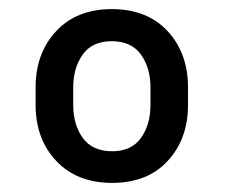

<svg xmlns="http://www.w3.org/2000/svg" viewBox="-20 -741 497 424"><path d="M58.6 -509.6V-547.9Q58.6 -623.6 104.1 -672.3Q149.5 -720.9 226.8 -720.9Q305 -720.9 350.1 -672.3Q395.2 -623.6 395.2 -547.9V-509.6Q395.2 -434.1 350.3 -385.6Q305.5 -337.1 227.7 -337.1Q149.8 -337.1 104.2 -385.6Q58.6 -434.1 58.6 -509.6ZM141.7 -547.9V-509.6Q141.7 -465.7 162.8 -436.4Q184 -407 227.7 -407Q270.3 -407 291.3 -436.4Q312.3 -465.7 312.3 -509.6V-547.9Q312.3 -591.1 291.2 -620.6Q270 -650 226.8 -650Q183.8 -650 162.7 -620.6Q141.7 -591.1 141.7 -547.9Z"/></svg>

Font: Vazirmatn
Style: Regular
Weight: 400
Designer: Saber Rastikerdar
Foundry: Saber Rastikerdar
Version: Version 33.003;September 2, 2022;FontCreator 14.0.0.2862 64-